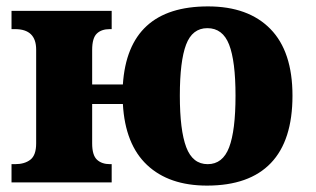

<svg xmlns="http://www.w3.org/2000/svg" viewBox="-20 -570 989 600"><path d="M364 -245H268V-122Q268 -85 283 -71Q298 -57 324 -57H329V0H16V-57H27Q57 -57 75 -71Q93 -85 93 -122V-415Q93 -479 27 -479H16V-536H329V-479H323Q297 -479 282.5 -465Q268 -451 268 -414V-306H364Q380 -550 630 -550Q756 -550 825 -479.5Q894 -409 894 -271Q894 -131 826.5 -60.5Q759 10 627 10Q508 10 439.5 -54.5Q371 -119 364 -245ZM716 -271Q716 -379 696 -430.5Q676 -482 628 -482Q581 -482 561.5 -430.5Q542 -379 542 -271Q542 -163 562 -110Q582 -57 629 -57Q676 -57 696 -109.5Q716 -162 716 -271Z"/></svg>

Font: Noto Serif ExtraBold
Style: Regular
Weight: 800
Designer: Monotype Design Team
Foundry: Monotype Imaging Inc.
Version: Version 1.001